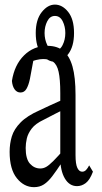

<svg xmlns="http://www.w3.org/2000/svg" viewBox="-20 -793 436 818"><path d="M125 4.4Q82.5 4.4 51.8 -33.7Q21 -71.8 21 -146Q21 -181.2 30.5 -212.2Q40 -243.2 67.9 -271.5Q95.7 -299.8 148.9 -323.2Q168.9 -333 189.5 -342.3Q210 -351.6 229.5 -360.4Q249 -369.1 269 -377.4V-334Q242.2 -322.3 217 -309.1Q191.9 -295.9 166 -282.7Q130.9 -266.1 115 -245.1Q99.1 -224.1 94.2 -202.9Q89.4 -181.6 89.4 -162.6Q89.4 -115.7 107.7 -95.5Q126 -75.2 151.9 -75.2Q164.6 -75.2 176.5 -81.8Q188.5 -88.4 207.3 -107.2Q226.1 -126 257.3 -161.6L267.6 -101.6H244.1Q220.7 -65.9 202.9 -42.5Q185.1 -19 167 -7.3Q148.9 4.4 125 4.4ZM308.1 0Q275.4 0 256.1 -33Q236.8 -65.9 236.8 -120.6V-126.5V-396.5Q236.8 -455.6 229.7 -487.1Q222.7 -518.6 205.8 -530Q189 -541.5 164.1 -541.5Q151.4 -541.5 134 -537.4Q116.7 -533.2 94.2 -521L126.5 -559.1L107.4 -456.5Q101.6 -429.2 92.5 -414.1Q83.5 -398.9 67.4 -398.9Q51.8 -398.9 42.2 -412.4Q32.7 -425.8 30.8 -448.2Q41.5 -516.6 82.5 -557.1Q123.5 -597.7 182.6 -597.7Q223.6 -597.7 249.8 -576.4Q275.9 -555.2 288.8 -509.8Q301.8 -464.4 301.8 -388.2V-132.3Q301.8 -93.8 309.6 -77.6Q317.4 -61.5 330.1 -61.5Q339.8 -61.5 346.9 -69.1Q354 -76.7 359.9 -88.4L376 -61.5Q362.8 -26.4 345.5 -13.2Q328.1 0 308.1 0ZM213.9 -577.6Q234.9 -577.6 246.6 -600.8Q258.3 -624 258.3 -652.3Q258.3 -679.7 247.1 -702.4Q235.8 -725.1 213.9 -725.1Q192.9 -725.1 181.4 -702.6Q169.9 -680.2 169.9 -652.3Q169.9 -625 181.2 -601.3Q192.4 -577.6 213.9 -577.6ZM213.9 -529.8Q183.1 -529.8 157.7 -561.5Q132.3 -593.3 132.3 -652.3Q132.3 -709 157.7 -741.2Q183.1 -773.4 213.9 -773.4Q245.6 -773.4 270.5 -742.2Q295.4 -710.9 295.4 -652.3Q295.4 -594.7 270.5 -562.3Q245.6 -529.8 213.9 -529.8Z"/></svg>

Font: Scarab Serif
Style: Regular
Weight: 400
Designer: John Roberts
Foundry: Scarab
Version: 1.0